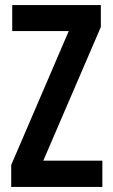

<svg xmlns="http://www.w3.org/2000/svg" viewBox="-20 -734 443 754"><path d="M382 0H24V-86L250 -612H28V-714H376V-628L150 -103H382Z"/></svg>

Font: Noto Sans Khmer UI ExtraCondensed SemiBold
Style: Regular
Weight: 600
Width: 2
Designer: Danh Hong and the Monotype Design Team
Foundry: Monotype Imaging Inc.
Version: Version 2.002; ttfautohint (v1.8.4.7-5d5b)